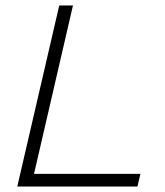

<svg xmlns="http://www.w3.org/2000/svg" viewBox="-20 -680 601 700"><path d="M104 -46H492L481 0H43L196 -660H246Z"/></svg>

Font: Elaine Sans Light
Style: Italic
Weight: 300
Italic angle: -13°
Designer: Wei Huang
Foundry: Wei Huang
Version: Version 2.001;December 24, 2019;FontCreator 12.0.0.2547 64-b